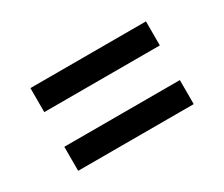

<svg xmlns="http://www.w3.org/2000/svg" viewBox="-63 -673 682 585"><g transform="rotate(-30 278.0 -380.5)"><path d="M75 -441V-525.5H481.5V-441ZM75 -234.5V-319H481.5V-234.5Z"/></g></svg>

Font: Encode Sans SmExp Md
Style: Regular
Weight: 500
Width: 6
Designer: Multiple Designers
Foundry: Impallari Type
Version: Version 3.002; ttfautohint (v1.8.3) -l 8 -r 50 -G 200 -x 14 